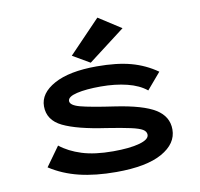

<svg xmlns="http://www.w3.org/2000/svg" viewBox="-79 -776 907 870"><g transform="rotate(-10 375.0 -341.0)"><path d="M388 11Q292 11 218 -7Q144 -25 84 -64L148 -153Q188 -121 246.5 -102.5Q305 -84 390 -84Q466 -84 511 -96.5Q556 -109 556 -131Q556 -146 540.5 -155.5Q525 -165 486.5 -173.5Q448 -182 378 -193Q246 -212 181 -243.5Q116 -275 116 -339Q116 -399 186 -437.5Q256 -476 382 -476Q475 -476 539.5 -458.5Q604 -441 658 -403L594 -328Q560 -356 505.5 -369.5Q451 -383 385 -383Q317 -383 274.5 -373Q232 -363 232 -343Q232 -323 277 -311Q322 -299 432 -283Q560 -264 615.5 -229.5Q671 -195 671 -135Q671 -70 599 -29.5Q527 11 388 11ZM359 -497 280 -543 424 -693 528 -626Z"/></g></svg>

Font: Inconsolata ExtraExpanded
Style: Bold
Weight: 700
Width: 8
Monospace: yes
Designer: Raph Levien, Cyreal, Brenton Simpson
Foundry: Raph Levien, Cyreal, Google
Version: Version 3.100; ttfautohint (v1.8.4.7-5d5b)